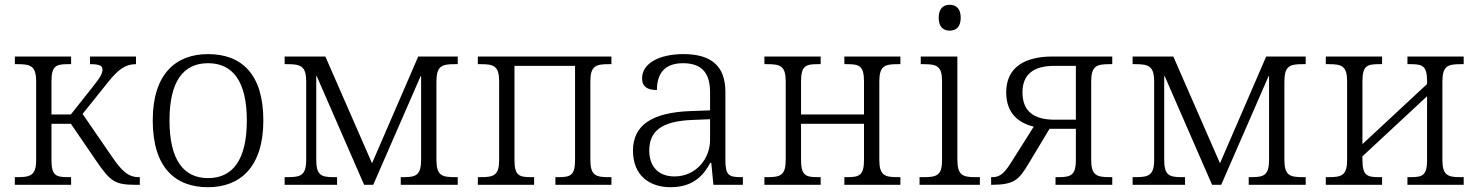

<svg xmlns="http://www.w3.org/2000/svg" viewBox="-20 -772 6176 802"><path d="M42 0H277V-32H265C213 -32 195 -39 195 -104V-255H276L380 -103C442 -12 460 0 550 0H564V-32H560C514 -32 487 -60 446 -120L325 -296L433 -431C473 -480 502 -504 548 -504V-536H356V-504C397 -504 408 -497 408 -482C408 -465 400 -450 368 -410L276 -294H195V-432C195 -496 213 -504 264 -504H277V-536H42V-504H54C107 -504 131 -497 131 -432V-104C131 -39 107 -32 53 -32H42Z M849 10C982 10 1080 -73 1080 -269C1080 -465 987 -546 849 -546C716 -546 618 -465 618 -269C618 -73 711 10 849 10ZM849 -28C747 -28 688 -104 688 -269C688 -434 747 -508 849 -508C951 -508 1011 -434 1011 -269C1011 -104 952 -28 849 -28Z M1169 0H1388V-32H1376C1322 -32 1301 -39 1301 -105V-454H1303L1501 0H1539L1737 -454H1739V-105C1739 -39 1717 -32 1664 -32H1654V0H1892V-32H1881C1825 -32 1803 -39 1803 -105V-431C1803 -497 1826 -504 1880 -504H1892V-536H1727L1534 -90L1339 -536H1169V-504H1181C1236 -504 1259 -496 1259 -431V-105C1259 -39 1236 -32 1180 -32H1169Z M1976 0H2211V-32H2198C2148 -32 2129 -39 2129 -104V-497H2382V-104C2382 -39 2363 -32 2312 -32H2300V0H2534V-32H2523C2469 -32 2446 -39 2446 -104V-432C2446 -497 2469 -504 2523 -504H2534V-536H1976V-504H1988C2042 -504 2065 -497 2065 -432V-104C2065 -39 2042 -32 1988 -32H1976Z M2781 10C2876 10 2919 -40 2947 -92H2951L2960 0H3083V-32H3073C3022 -32 3010 -43 3010 -105V-388C3010 -497 2950 -546 2835 -546C2735 -546 2662 -508 2662 -445C2662 -410 2684 -396 2724 -396C2724 -461 2753 -508 2833 -508C2922 -508 2946 -455 2946 -386V-311L2863 -308C2708 -302 2624 -252 2624 -143C2624 -37 2695 10 2781 10ZM2797 -35C2730 -35 2692 -77 2692 -143C2692 -221 2739 -266 2872 -271L2946 -274V-187C2946 -110 2888 -35 2797 -35Z M3173 0H3408V-32H3395C3346 -32 3326 -39 3326 -104V-255H3589V-104C3589 -39 3569 -32 3519 -32H3507V0H3741V-32H3730C3676 -32 3653 -39 3653 -104V-432C3653 -497 3676 -504 3730 -504H3741V-536H3507V-504H3519C3569 -504 3589 -497 3589 -432V-294H3326V-432C3326 -497 3346 -504 3395 -504H3408V-536H3173V-504H3185C3239 -504 3262 -497 3262 -432V-104C3262 -39 3239 -32 3185 -32H3173Z M3947 -644C3972 -644 3993 -658 3993 -698C3993 -738 3972 -752 3947 -752C3922 -752 3901 -738 3901 -698C3901 -658 3922 -644 3947 -644ZM3821 0H4073V-32H4056C4002 -32 3979 -39 3979 -105V-536H3826V-504H3838C3892 -504 3915 -497 3915 -433V-102C3915 -39 3892 -32 3838 -32H3821Z M4120 0C4216 0 4235 -20 4275 -86L4364 -234H4474V-104C4474 -40 4453 -32 4401 -32H4389V0H4626V-32H4616C4560 -32 4538 -40 4538 -104V-432C4538 -497 4561 -504 4615 -504H4626V-536H4377C4259 -536 4183 -490 4183 -386C4183 -302 4231 -259 4298 -243L4211 -105C4179 -54 4162 -32 4125 -32H4120ZM4385 -272C4294 -272 4251 -311 4251 -386C4251 -459 4294 -497 4385 -497H4474V-272Z M4711 0H4930V-32H4918C4864 -32 4843 -39 4843 -105V-454H4845L5043 0H5081L5279 -454H5281V-105C5281 -39 5259 -32 5206 -32H5196V0H5434V-32H5423C5367 -32 5345 -39 5345 -105V-431C5345 -497 5368 -504 5422 -504H5434V-536H5269L5076 -90L4881 -536H4711V-504H4723C4778 -504 4801 -496 4801 -431V-105C4801 -39 4778 -32 4722 -32H4711Z M5518 0H5753V-32H5740C5690 -32 5671 -39 5671 -104V-119L5941 -370V-104C5941 -39 5922 -32 5872 -32H5859V0H6094V-32H6082C6028 -32 6005 -39 6005 -104V-432C6005 -497 6028 -504 6082 -504H6094V-536H5859V-504H5872C5922 -504 5941 -497 5941 -432V-421L5671 -170V-432C5671 -497 5690 -504 5740 -504H5753V-536H5518V-504H5530C5584 -504 5607 -497 5607 -432V-104C5607 -39 5584 -32 5530 -32H5518Z"/></svg>

Font: Noto Serif Light
Style: Regular
Weight: 300
Designer: Monotype Design Team
Foundry: Monotype Imaging Inc.
Version: Version 2.013